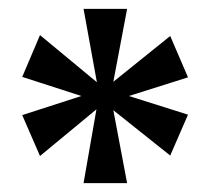

<svg xmlns="http://www.w3.org/2000/svg" viewBox="-20 -780 471 432"><path d="M168 -368H266L235 -532L363 -430L403 -522L270 -564L403 -606L363 -699L235 -596L266 -760H168L198 -595L70 -701L30 -607L163 -564L30 -521L70 -429L197 -534Z"/></svg>

Font: Noto Serif Tamil Condensed
Style: Bold
Weight: 700
Width: 3
Designer: Indian Type Foundry, Tom Grace, and the Monotype Design Team
Foundry: Monotype Imaging Inc.
Version: Version 2.004